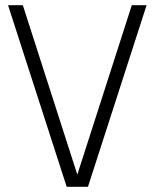

<svg xmlns="http://www.w3.org/2000/svg" viewBox="-20 -720 596 740"><path d="M237 0H319L545 -700H488L278 -47L68 -700H11Z"/></svg>

Font: Uncut Sans Light
Style: Regular
Weight: 300
Designer: Kasper Nordkvist
Foundry: UNCUT.wtf
Version: Version 1.304;Glyphs 3.2 (3246)